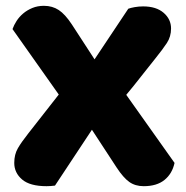

<svg xmlns="http://www.w3.org/2000/svg" viewBox="-20 -632 641 660"><path d="M296 -186 169 6Q161 7 154 7.5Q147 8 140 8Q83 8 56 -15Q29 -38 29 -72Q29 -101 41.5 -122.5Q54 -144 77 -173L182 -307L23 -532Q28 -546 37 -560Q46 -574 59.5 -585.5Q73 -597 91 -604.5Q109 -612 131 -612Q160 -612 182 -597.5Q204 -583 227 -548L305 -428L421 -602Q429 -605 443 -607.5Q457 -610 472 -610Q517 -610 542.5 -588Q568 -566 568 -534Q568 -506 553.5 -484Q539 -462 514 -431Q488 -399 464 -368Q440 -337 414 -306L580 -72Q572 -35 545.5 -13.5Q519 8 474 8Q445 8 424.5 -6.5Q404 -21 381 -56Z"/></svg>

Font: Baloo Tammudu 2 ExtraBold
Style: Regular
Weight: 800
Designer: Maithili Shingre, Omkar Shende and Ek Type
Foundry: Ek Type
Version: Version 1.640;hotconv 1.0.111;makeotfexe 2.5.65597; ttfautoh